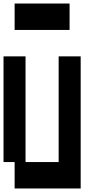

<svg xmlns="http://www.w3.org/2000/svg" viewBox="-20 -1050 540 1090"><path d="M63 -880V-1030H375V-880ZM63 20V-130H0V-730H125V-130H313V-730H438V20Z"/></svg>

Font: 2P VHS
Style: Regular
Weight: 400
Designer: CodeMan38
Foundry: CodeMan38
Version: Version 3.000